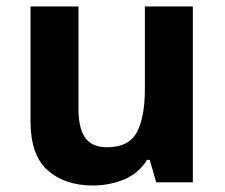

<svg xmlns="http://www.w3.org/2000/svg" viewBox="-20 -566 697 596"><path d="M429.7 -289.1V-545.9H578.6V0H464.8L444.8 -69.8H436.5Q410.6 -27.8 365.2 -9Q319.8 9.8 268.6 9.8Q180.7 9.8 127.7 -37.6Q74.7 -85 74.7 -189.9V-545.9H223.6V-227.1Q223.6 -168 244.6 -138.4Q265.6 -108.9 311.5 -108.9Q379.9 -108.9 404.8 -155.5Q429.7 -202.1 429.7 -289.1Z"/></svg>

Font: Nokora
Style: Bold
Weight: 700
Designer: Danh Hong
Version: Version 8.000; ttfautohint (v1.8.3)